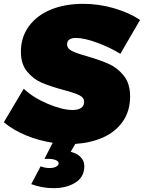

<svg xmlns="http://www.w3.org/2000/svg" viewBox="-46 -738 751 1002"><path d="M410 -444Q478 -424 522.5 -404Q567 -384 600 -343Q633 -302 633 -235Q633 -158 594.5 -103.5Q556 -49 491.5 -20.5Q427 8 347 13L323 54Q359 64 376.5 83.5Q394 103 394 129Q394 186 347.5 215Q301 244 234 244Q174 244 117 223L166 130Q189 139 213 139Q233 139 246.5 132Q260 125 260 114Q260 103 244 97Q228 91 206 91H186L229 7Q157 -4 90 -31.5Q23 -59 -26 -100L78 -275Q126 -229 202.5 -196.5Q279 -164 333 -164Q361 -164 377 -174.5Q393 -185 393 -206Q393 -229 367 -241.5Q341 -254 284 -269Q217 -287 172.5 -306Q128 -325 95.5 -364.5Q63 -404 63 -468Q63 -543 104 -600Q145 -657 218.5 -687.5Q292 -718 388 -718Q470 -718 549 -695Q628 -672 685 -634L582 -457Q529 -490 461.5 -515Q394 -540 350 -540Q329 -540 316.5 -532Q304 -524 304 -507Q304 -485 329.5 -472Q355 -459 410 -444Z"/></svg>

Font: Gontserrat Black
Style: Italic
Weight: 900
Italic angle: -11.3°
Designer: Julieta Ulanovsky
Foundry: Julieta Ulanovsky
Version: Version 6.001